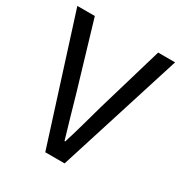

<svg xmlns="http://www.w3.org/2000/svg" viewBox="-159 -769 832 882"><g transform="rotate(30 257.5 -328.0)"><path d="M206.1 0 -2.4 -655.8H90.3L194.3 -305.2Q211.4 -247.6 225.3 -197Q239.3 -146.5 256.8 -88.9H260.7Q278.8 -146.5 292.7 -197Q306.6 -247.6 322.8 -305.2L426.3 -655.8H516.1L308.6 0Z"/></g></svg>

Font: Varta Light Medium
Style: Regular
Weight: 500
Version: Version 1.004